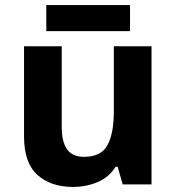

<svg xmlns="http://www.w3.org/2000/svg" viewBox="-20 -729 697 759"><path d="M579 -546V0H465L445 -70H437Q411 -28 365.5 -9Q320 10 269 10Q181 10 128 -37.5Q75 -85 75 -190V-546H224V-227Q224 -169 245 -139Q266 -109 312 -109Q380 -109 405 -155.5Q430 -202 430 -289V-546ZM494 -709V-606H163V-709Z"/></svg>

Font: Noto Sans Thaana
Style: Bold
Weight: 700
Designer: David Williams
Foundry: Google Inc.
Version: Version 3.001; ttfautohint (v1.8.4.7-5d5b)